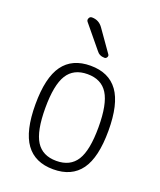

<svg xmlns="http://www.w3.org/2000/svg" viewBox="-141 -843 783 941"><g transform="rotate(20 250.0 -372.5)"><path d="M355.5 -433.1Q322.3 -486.3 250 -486.3Q177.7 -486.3 144.5 -433.1Q111.3 -379.9 111.3 -259.8Q111.3 -139.6 144.5 -86.9Q177.7 -34.2 250 -34.2Q322.3 -34.2 355.5 -86.9Q388.7 -139.6 388.7 -259.8Q388.7 -379.9 355.5 -433.1ZM393.1 -55.7Q345.7 9.8 250 9.8Q154.3 9.8 106.9 -55.7Q59.6 -121.1 59.6 -260.3Q59.6 -399.4 106.9 -464.8Q154.3 -530.3 250 -530.3Q345.7 -530.3 393.1 -464.8Q440.4 -399.4 440.4 -260.3Q440.4 -121.1 393.1 -55.7ZM174.8 -754.9Q210.9 -754.9 232.4 -724.6L311.5 -612.3Q316.4 -605.5 312 -597.7Q307.6 -589.8 299.8 -589.8Q272.5 -589.8 257.8 -610.4L162.1 -726.6Q155.3 -734.4 159.7 -744.6Q164.1 -754.9 174.8 -754.9Z"/></g></svg>

Font: Rounded Mgen+ 1m light
Style: Regular
Weight: 200
Designer: [Source Han Sans]
Ryoko NISHIZUKA  (kana & ideographs); Paul D. Hunt (Latin, Greek & Cyrillic); Wenlong ZHANG  (bopomofo
Version: Version 1.059.20150602